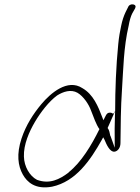

<svg xmlns="http://www.w3.org/2000/svg" viewBox="-20 -760 632 867"><path d="M77 -134C54 -64 61 -11 83 28C102 62 139 97 215 83C323 60 389 -38 440 -129L446 -140L452 -129C461 -107 476 -73 497 -75C512 -77 524 -93 524 -114C525 -190 525 -272 531 -358C537 -447 538 -546 561 -644C565 -667 570 -685 577 -699L590 -722C595 -732 591 -738 582 -740C573 -742 562 -738 558 -727L547 -705C539 -688 532 -668 527 -643C522 -620 517 -593 514 -561C504 -461 500 -353 500 -260L499 -235C498 -197 497 -160 498 -126V-93L488 -121C485 -129 482 -137 479 -146L478 -147C475 -160 474 -172 466 -182L496 -250C494 -249 490 -247 490 -246C488 -249 485 -250 481 -251C465 -253 461 -245 454 -231L447 -217L442 -230C423 -280 401 -334 352 -362C285 -406 208 -339 167 -290C131 -247 97 -195 77 -134ZM88 -53C86 -107 112 -166 138 -210C164 -254 201 -302 238 -329C265 -346 300 -358 330 -341C357 -325 381 -289 391 -261L409 -215C415 -202 421 -187 429 -177L428 -175C394 -106 347 -27 290 18V19C249 50 204 73 147 52C114 35 89 -8 88 -53ZM238 -328V-329ZM496 -250C498 -251 499 -252 499 -252V-253C499 -255 500 -258 500 -260Z"/></svg>

Font: Stray Cat
Style: LtExtObl
Weight: 300
Version: Version 1.0